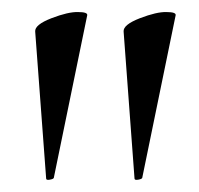

<svg xmlns="http://www.w3.org/2000/svg" viewBox="-20 -660 329 317"><path d="M108.9 -640.1Q125 -640.1 124 -634.8L68.8 -366.2Q67.9 -364.3 62 -363.3Q56.2 -362.3 56.2 -365.2L38.1 -607.9Q37.1 -619.1 64.9 -629.9Q92.8 -640.6 108.9 -640.1ZM254.9 -640.1Q271 -640.1 270 -634.8L214.8 -366.2Q213.9 -364.3 208 -363.3Q202.1 -362.3 202.1 -365.2L184.1 -607.9Q183.1 -619.1 210.9 -629.9Q238.8 -640.6 254.9 -640.1Z"/></svg>

Font: Cormorant-Medium
Style: Regular
Weight: 500
Designer: Christian Thalmann (Catharsis Fonts)
Version: Version 3.000